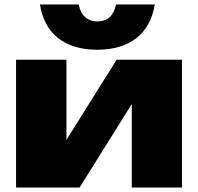

<svg xmlns="http://www.w3.org/2000/svg" viewBox="-20 -841 888 861"><path d="M52 0V-573H278V-127L233 -142L503 -573H796V0H571V-461L615 -445L337 0ZM416 -618Q307 -618 241 -670Q175 -722 159 -821H333Q340 -784 361.5 -764.5Q383 -745 416 -745Q451 -745 472 -764.5Q493 -784 500 -821H674Q658 -722 591.5 -670Q525 -618 416 -618Z"/></svg>

Font: Unbounded ExtraBold
Style: Regular
Weight: 800
Designer: Luke Prowse, Jean-Baptiste Morizot, Fátima Lázaro, Florian Runge
Foundry: NaN
Version: Version 1.701;gftools[0.9.28.dev5+ged2979d]